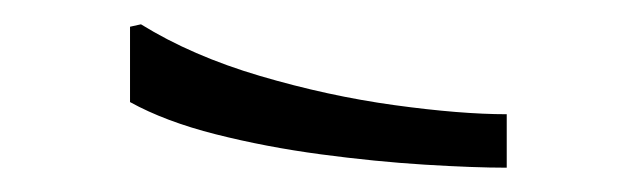

<svg xmlns="http://www.w3.org/2000/svg" viewBox="-20 -883 524 158"><path d="M96 -863Q138 -837 194 -820.5Q250 -804 304.5 -796.5Q359 -789 397 -789V-745Q370 -745 329.5 -747.5Q289 -750 244 -756Q199 -762 157.5 -772.5Q116 -783 87 -799V-861Z"/></svg>

Font: Phudu Black
Style: Regular
Weight: 900
Version: Version 1.005;gftools[0.9.23]